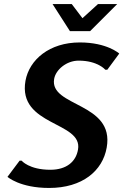

<svg xmlns="http://www.w3.org/2000/svg" viewBox="-20 -920 610 950"><path d="M375 -710C225 -710 125 -625 106 -520C67 -295 391 -320 366 -180C356 -120 309 -80 229 -80C124 -80 87 -125 87 -125H77L17 -45C17 -45 78 10 223 10C388 10 488 -75 508 -190C548 -415 223 -390 248 -530C256 -575 309 -620 369 -620C464 -620 501 -575 501 -575H511L570 -655C570 -655 510 -710 375 -710ZM426 -766 560 -900H465L388 -830L335 -900H240L326 -766Z"/></svg>

Font: Scada
Style: Bold Italic
Weight: 700
Designer: Jovanny Lemonad
Foundry: Jovanny Lemonad
Version: Version 3.005